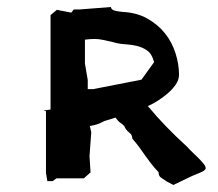

<svg xmlns="http://www.w3.org/2000/svg" viewBox="-20 -503 620 547"><path d="M401 -201Q410 -204 425.5 -213.5Q441 -223 455.5 -235Q470 -247 480 -261Q490 -275 490 -290Q490 -320 480 -351.5Q470 -383 450 -408Q430 -433 400 -450Q370 -467 330 -469Q318 -470 307.5 -472.5Q297 -475 296 -483L206 -476H190L183 -467L142 -475L124 -460V-191L104 -188L111 -186V-10L115 13H130L141 5H219L238 -12L235 -58L240 -126L236 -144Q248 -146 257 -149Q266 -152 277 -158L309 -168Q316 -158 322.5 -153.5Q329 -149 334 -144Q339 -132 348 -125.5Q357 -119 357 -108Q371 -92 379 -80.5Q387 -69 394.5 -58.5Q402 -48 410.5 -37Q419 -26 432 -12Q431 -2 439.5 3.5Q448 9 455 14L474 24L509 7Q529 -3 547.5 -10Q566 -17 566 -24Q566 -29 560 -36.5Q554 -44 545.5 -52.5Q537 -61 528.5 -69Q520 -77 514 -84Q481 -114 453.5 -142.5Q426 -171 401 -201ZM222 -390Q229 -391 236 -391.5Q243 -392 249 -392Q261 -392 272.5 -389.5Q284 -387 302 -383Q318 -378 336 -377Q354 -376 370.5 -372Q387 -368 400 -358.5Q413 -349 419 -326L383 -276L245 -249H230V-275L222 -322Z"/></svg>

Font: Dokdo
Style: Regular
Weight: 400
Version: Version 2.00